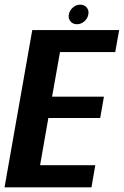

<svg xmlns="http://www.w3.org/2000/svg" viewBox="-44 -804 532 824"><path d="M-24.5 0 94.5 -675H467.5L450.5 -580.5H213.5L179.5 -389H402L386 -297.5H163.5L128 -95H365L348.5 0ZM286.5 -700Q269 -700 258.5 -712.2Q248 -724.5 251.5 -742Q254.5 -759.5 268.8 -771.8Q283 -784 300.5 -784Q317.5 -784 328 -771.8Q338.5 -759.5 335 -742Q332 -724.5 317.8 -712.2Q303.5 -700 286.5 -700Z"/></svg>

Font: Anybody SemiBold
Style: Italic
Weight: 600
Italic angle: -10°
Designer: Tyler Finck
Foundry: Etcetera Type Company
Version: Version 1.010; ttfautohint (v1.8.3) -l 8 -r 50 -G 200 -x 14 